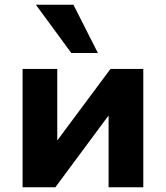

<svg xmlns="http://www.w3.org/2000/svg" viewBox="-20 -788 698 808"><path d="M75 0V-498H221V-182H210L445 -498H583V0H437V-317H448L213 0ZM280 -565 131 -768H289L392 -565Z"/></svg>

Font: Nunito Sans 9pt ExtraBold
Style: Regular
Weight: 800
Version: Version 3.101;gftools[0.9.27]